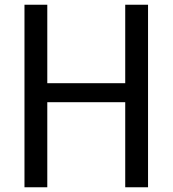

<svg xmlns="http://www.w3.org/2000/svg" viewBox="-20 -788 727 808"><path d="M507 -768H603V0H507V-375L525 -358H161L179 -375V0H83V-768H179V-422L161 -438H525L507 -422Z"/></svg>

Font: Yaldevi Medium
Style: Regular
Weight: 500
Designer: Sol Matas, Rajitha Manaperi, Kosala Senevirathne
Foundry: Mooniak
Version: Version 1.100